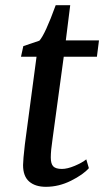

<svg xmlns="http://www.w3.org/2000/svg" viewBox="-20 -711 402 741"><path d="M176 -103Q176 -79 185.5 -69Q195 -59 219 -59Q240 -59 268.5 -71Q297 -83 313 -96L323 -62Q301 -37 254 -13.5Q207 10 157 10Q116 10 92.5 -10.5Q69 -31 69 -74Q69 -93 76 -154L121 -492H61L70 -533L132 -554Q154 -578 195 -691H251L234 -555H362L354 -492H226L183 -176Q176 -130 176 -103Z"/></svg>

Font: Koeln Type Serif
Style: Italic
Weight: 400
Italic angle: -8°
Designer: Eben Sorkin
Foundry: Eben Sorkin
Version: Version 2.002